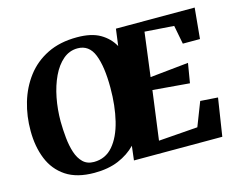

<svg xmlns="http://www.w3.org/2000/svg" viewBox="-104 -912 1346 1081"><g transform="rotate(-15 569.0 -371.5)"><path d="M553.5 0 563.5 -83Q522.5 -40.5 462.5 -15.2Q402.5 10 321.5 10Q219.5 10 156.2 -32.2Q93 -74.5 63.8 -147Q34.5 -219.5 34.5 -311Q34 -396 57.2 -475.2Q80.5 -554.5 128 -617.2Q175.5 -680 249 -716.5Q322.5 -753 422.5 -753Q506 -753 556.8 -723.5Q607.5 -694 634.5 -645L647.5 -743H1106.5L1089.5 -564H989.5L968.5 -673L798.5 -685L765.5 -429L989.5 -452L970.5 -338L756.5 -356L718.5 -71L946.5 -88L1000.5 -227L1102.5 -220L1068.5 0ZM334.5 -50Q402 -50 445.8 -101Q489.5 -152 510.5 -238.2Q531.5 -324.5 531.5 -430Q531.5 -554 504 -623Q476.5 -692 409.5 -692Q362 -692 325 -660.5Q288 -629 262.8 -575.8Q237.5 -522.5 224.5 -455.8Q211.5 -389 211.5 -318Q212 -270 216.8 -222.5Q221.5 -175 234.2 -136Q247 -97 271.2 -73.5Q295.5 -50 334.5 -50Z"/></g></svg>

Font: Merriweather Black
Style: Italic
Weight: 900
Italic angle: -7.8°
Designer: Eben Sorkin
Foundry: Eben Sorkin
Version: Version 2.200;gftools[0.9.31]